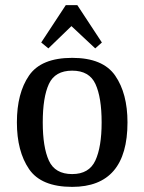

<svg xmlns="http://www.w3.org/2000/svg" viewBox="-20 -718 563 750"><path d="M46 -240Q46 -354 93.5 -423Q141 -492 262 -492Q382 -492 430 -422.5Q478 -353 478 -240Q478 12 262 12Q141 12 93.5 -57.5Q46 -127 46 -240ZM377 -240Q377 -337 353 -389.5Q329 -442 262 -442Q195 -442 171 -390Q147 -338 147 -240Q147 -143 171 -90.5Q195 -38 262 -38Q328 -38 352.5 -91Q377 -144 377 -240ZM237 -698H282L378 -552L352 -529L259 -616L169 -529L141 -552Z"/></svg>

Font: Arya
Style: Regular
Weight: 400
Designer: Eduardo Rodriguez Tunni, Modular Infotech
Foundry: Eduardo Rodriguez Tunni, Modular Infotech
Version: Version 1.002